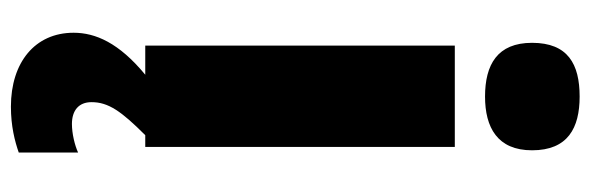

<svg xmlns="http://www.w3.org/2000/svg" viewBox="-376 -440 1056 343"><g transform="rotate(90 151.5 -268.0)"><path d="M152 -776C94 -776 56 -755 56 -691C56 -629 95 -607 152 -607C207 -607 248 -629 248 -691C248 -755 208 -776 152 -776ZM162 96C162 66 178 43 221 0H242V-553H61V0H113C56 47 38 89 38 128C38 197 91 240 170 240C205 240 232 233 252 226V120C239 126 218 131 201 131C177 131 162 119 162 96Z"/></g></svg>

Font: Noto Sans Arabic SemCond Blk
Style: Regular
Weight: 900
Width: 4
Designer: Monotype Design Team, Nadine Chahine, Nizar Qandah and Khaled Hosny
Foundry: Monotype Imaging Inc.
Version: Version 2.012